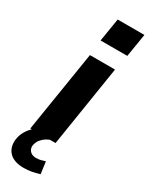

<svg xmlns="http://www.w3.org/2000/svg" viewBox="-255 -773 790 1014"><g transform="rotate(30 140.0 -265.5)"><path d="M22 0 101 -493H254L176 0ZM111 -588 134 -729H297L274 -588ZM95 198Q40 198 11 172Q-18 146 -17 101Q-15 53 18.5 13.5Q52 -26 103 -45L141 0Q120 9 106 21.5Q92 34 85 48Q78 62 77 76Q77 96 90.5 108Q104 120 125 120Q140 120 152.5 117Q165 114 180 109L190 182Q164 190 142 194Q120 198 95 198Z"/></g></svg>

Font: Nunito Sans 11pt ExtraBold
Style: Italic
Weight: 800
Italic angle: -9°
Version: Version 3.101;gftools[0.9.27]